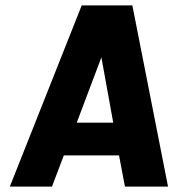

<svg xmlns="http://www.w3.org/2000/svg" viewBox="-20 -693 658 713"><path d="M16.5 0 283.5 -673H471.5L604 0H444L422 -116H217L173 0ZM265 -237.5H400.5L356.5 -480Z"/></svg>

Font: Karla ExtraBold
Style: Italic
Weight: 800
Italic angle: -8°
Designer: Jonathan Pinhorn
Version: Version 2.004;gftools[0.9.33]